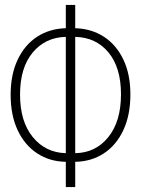

<svg xmlns="http://www.w3.org/2000/svg" viewBox="-20 -745 570 776"><path d="M246 11V-91Q181 -92 130.5 -125Q80 -158 51.5 -218.5Q23 -279 23 -362Q23 -444 51.5 -504Q80 -564 130 -596.5Q180 -629 246 -631V-725H284V-631Q350 -629 400 -596.5Q450 -564 478.5 -504.5Q507 -445 507 -363Q507 -280 478.5 -219Q450 -158 399.5 -125Q349 -92 284 -91V11ZM246 -126V-596Q163 -594 112 -532.5Q61 -471 61 -363Q61 -254 112.5 -191Q164 -128 246 -126ZM284 -126Q366 -127 417.5 -190.5Q469 -254 469 -364Q469 -472 418.5 -533Q368 -594 284 -596Z"/></svg>

Font: Noto Sans Mono Condensed ExtraLight
Style: Regular
Weight: 200
Width: 3
Designer: Monotype Design Team
Foundry: Monotype Imaging Inc.
Version: Version 2.014; ttfautohint (v1.8.4.7-5d5b)